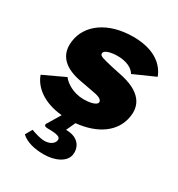

<svg xmlns="http://www.w3.org/2000/svg" viewBox="-179 -642 916 988"><g transform="rotate(30 279.5 -148.5)"><path d="M382 -321 303 -338C252 -351 225 -354 227 -372C229 -392 271 -400 305 -400C357 -400 395 -381 410 -354L536 -410C514 -470 452 -526 326 -526C175 -526 75 -451 62 -347C50 -258 108 -210 204 -193L279 -179C310 -174 344 -166 341 -145C338 -126 294 -119 264 -119C199 -119 152 -153 135 -177L9 -118C31 -55 98 -2 207 8L160 86C155 97 163 103 177 103C240 103 257 111 254 130C251 151 227 167 196 167C170 167 141 157 115 148L92 188C124 218 174 229 227 229C292 229 352 202 359 154C365 112 342 62 264 62L289 8C413 -4 503 -65 517 -166C524 -214 515 -288 382 -321Z"/></g></svg>

Font: United Sans Black
Style: Italic
Weight: 900
Italic angle: -8°
Designer: Pablo Impallari, Rodrigo Fuenzalida (Modified by Dan O. Williams)
Version: Version 1.000;PS 001.000;hotconv 1.0.88;makeotf.lib2.5.64775